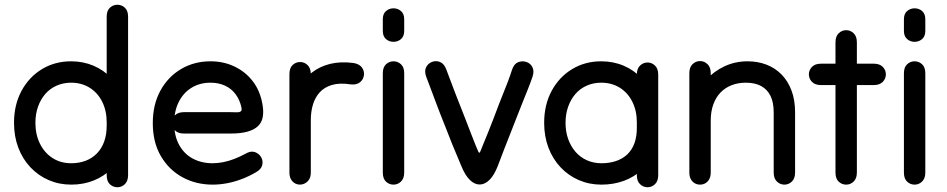

<svg xmlns="http://www.w3.org/2000/svg" viewBox="-20 -766 3985 808"><path d="M519 -696Q519 -721 505.5 -733.5Q492 -746 474 -746Q456 -746 442.5 -733.5Q429 -721 429 -696Q429 -674 429 -655.5Q429 -637 429 -619.5Q429 -602 429 -584Q429 -545 429 -515Q429 -485 429 -457.5Q429 -430 429 -399Q429 -368 429 -329Q429 -290 429 -237Q429 -200 418.5 -170.5Q408 -141 388 -120.5Q368 -100 340.5 -89.5Q313 -79 280 -79Q235 -79 201 -101Q167 -123 148 -161.5Q129 -200 129 -249Q129 -286 140 -317Q151 -348 170.5 -370.5Q190 -393 218 -405.5Q246 -418 279 -418Q323 -418 357 -397Q391 -376 410 -338Q429 -300 429 -251Q429 -236 429 -211.5Q429 -187 429 -163.5Q429 -140 429 -129Q429 -107 429 -82.5Q429 -58 429 -29Q429 -3 442.5 9.5Q456 22 474 22Q492 22 505.5 9Q519 -4 519 -29Q519 -56 519 -79Q519 -102 519 -129Q519 -155 519 -186Q519 -217 519 -251Q519 -308 500.5 -355Q482 -402 449.5 -436.5Q417 -471 373.5 -489.5Q330 -508 279 -508Q211 -508 156.5 -475Q102 -442 70.5 -383.5Q39 -325 39 -249Q39 -192 57 -144.5Q75 -97 108 -62Q141 -27 185 -8Q229 11 280 11Q331 11 374.5 -6.5Q418 -24 450.5 -56.5Q483 -89 501 -134.5Q519 -180 519 -237Q519 -294 519 -334.5Q519 -375 519 -410.5Q519 -446 519 -486.5Q519 -527 519 -584Q519 -609 519 -626Q519 -643 519 -659Q519 -675 519 -696Z M754 -294Q729 -294 716 -280.5Q703 -267 703 -249Q703 -231 716 -217.5Q729 -204 754 -204Q775 -204 796.5 -204Q818 -204 841.5 -204Q865 -204 892 -204Q919 -204 951 -204Q993 -204 1021.5 -212Q1050 -220 1066 -235.5Q1082 -251 1086 -275Q1090 -299 1084 -330Q1074 -385 1043.5 -424.5Q1013 -464 967 -486Q921 -508 866 -508Q797 -508 742 -475.5Q687 -443 655 -384.5Q623 -326 623 -248Q623 -167 657 -109Q691 -51 748 -20Q805 11 875 11Q903 11 933.5 5.5Q964 0 995 -11.5Q1026 -23 1057 -41Q1079 -53 1083.5 -71Q1088 -89 1079 -104.5Q1070 -120 1052.5 -126Q1035 -132 1013 -119Q989 -106 965.5 -97Q942 -88 919 -83.5Q896 -79 875 -79Q828 -79 791.5 -98.5Q755 -118 734 -156Q713 -194 713 -248Q713 -299 732.5 -337.5Q752 -376 786.5 -397Q821 -418 866 -418Q900 -418 927 -405.5Q954 -393 971.5 -369.5Q989 -346 996 -314Q998 -304 995.5 -300Q993 -296 987.5 -294.5Q982 -293 972.5 -293.5Q963 -294 951 -294Q918 -294 883.5 -294Q849 -294 816 -294Q783 -294 754 -294Z M1455 -411Q1480 -408 1494.5 -419.5Q1509 -431 1511.5 -449Q1514 -467 1503 -482Q1492 -497 1467 -501Q1412 -508 1368.5 -497Q1325 -486 1293 -461Q1261 -436 1240 -401Q1219 -366 1208.5 -325Q1198 -284 1198 -241Q1198 -222 1198 -185Q1198 -148 1198 -108Q1198 -68 1198 -40Q1198 -20 1207 -7.5Q1216 5 1229.5 9Q1243 13 1256.5 8.5Q1270 4 1279 -8Q1288 -20 1288 -40Q1288 -60 1288 -93.5Q1288 -127 1288 -164Q1288 -201 1288 -231Q1288 -261 1288 -274Q1288 -307 1288 -335.5Q1288 -364 1288 -392.5Q1288 -421 1288 -454Q1288 -479 1274.5 -492Q1261 -505 1243 -505Q1225 -505 1211.5 -492.5Q1198 -480 1198 -454Q1198 -427 1198 -395.5Q1198 -364 1198 -333Q1198 -302 1198 -274Q1198 -255 1198 -224Q1198 -193 1198 -158.5Q1198 -124 1198 -92.5Q1198 -61 1198 -40Q1198 -20 1207 -7.5Q1216 5 1229.5 9Q1243 13 1256.5 8.5Q1270 4 1279 -8Q1288 -20 1288 -40Q1288 -60 1288 -88Q1288 -116 1288 -147Q1288 -178 1288 -208Q1288 -238 1288 -261Q1288 -296 1297 -326Q1306 -356 1325.5 -377.5Q1345 -399 1377 -408.5Q1409 -418 1455 -411Z M1591 -40Q1591 -14 1604.5 -1.5Q1618 11 1636 11Q1654 11 1667.5 -2Q1681 -15 1681 -40Q1681 -63 1681 -82.5Q1681 -102 1681 -122Q1681 -142 1681 -165Q1681 -188 1681 -218.5Q1681 -249 1681 -279.5Q1681 -310 1681 -333Q1681 -356 1681 -374.5Q1681 -393 1681 -412.5Q1681 -432 1681 -458Q1681 -483 1667.5 -495.5Q1654 -508 1636 -508Q1618 -508 1604.5 -495.5Q1591 -483 1591 -458Q1591 -433 1591 -411.5Q1591 -390 1591 -371Q1591 -352 1591 -333Q1591 -299 1591 -274Q1591 -249 1591 -224Q1591 -199 1591 -165Q1591 -146 1591 -125.5Q1591 -105 1591 -83Q1591 -61 1591 -40ZM1591 -636Q1591 -613 1604.5 -601.5Q1618 -590 1636 -590Q1654 -590 1667.5 -601.5Q1681 -613 1681 -636Q1681 -647 1681 -654Q1681 -661 1681 -668Q1681 -675 1681 -685Q1681 -708 1667.5 -719.5Q1654 -731 1636 -731Q1618 -731 1604.5 -719.5Q1591 -708 1591 -685Q1591 -675 1591 -668Q1591 -661 1591 -654Q1591 -647 1591 -636Z M1858 -474Q1849 -498 1832 -505Q1815 -512 1798 -505.5Q1781 -499 1773 -482.5Q1765 -466 1774 -442Q1786 -411 1795 -386.5Q1804 -362 1813 -338.5Q1822 -315 1833 -286Q1845 -257 1856 -228Q1867 -199 1882.5 -160.5Q1898 -122 1922 -66Q1938 -27 1958 -8Q1978 11 1999.5 10.5Q2021 10 2040.5 -9.5Q2060 -29 2075 -68Q2091 -110 2103.5 -142.5Q2116 -175 2126.5 -201Q2137 -227 2145.5 -249.5Q2154 -272 2163 -294Q2174 -322 2183 -344.5Q2192 -367 2201.5 -390.5Q2211 -414 2221 -443Q2229 -467 2220.5 -483.5Q2212 -500 2194.5 -505.5Q2177 -511 2160 -504Q2143 -497 2135 -473Q2126 -445 2117 -421.5Q2108 -398 2099 -376Q2090 -354 2080 -328Q2069 -298 2057.5 -268.5Q2046 -239 2034.5 -210Q2023 -181 2010 -150Q2005 -137 2002 -130Q1999 -123 1997 -123Q1995 -123 1992 -130Q1989 -137 1983 -151Q1971 -182 1960 -209.5Q1949 -237 1939 -264Q1929 -291 1917 -320Q1906 -348 1897 -371Q1888 -394 1879 -418.5Q1870 -443 1858 -474Z M2750 -452Q2750 -477 2736.5 -490Q2723 -503 2705 -503Q2687 -503 2673.5 -490Q2660 -477 2660 -452Q2660 -435 2660 -408.5Q2660 -382 2660 -351Q2660 -320 2660 -288Q2660 -256 2660 -227Q2660 -190 2649.5 -162Q2639 -134 2619 -115.5Q2599 -97 2571.5 -88Q2544 -79 2511 -79Q2478 -79 2450 -91.5Q2422 -104 2402 -127Q2382 -150 2371 -181Q2360 -212 2360 -249Q2360 -286 2371 -317Q2382 -348 2401.5 -370.5Q2421 -393 2449 -405.5Q2477 -418 2510 -418Q2554 -418 2588 -397Q2622 -376 2641 -338Q2660 -300 2660 -251Q2660 -236 2660 -211.5Q2660 -187 2660 -163.5Q2660 -140 2660 -129Q2660 -112 2660 -95.5Q2660 -79 2660 -62Q2660 -45 2660 -29Q2660 -4 2673.5 9Q2687 22 2705 22Q2723 22 2736.5 9Q2750 -4 2750 -29Q2750 -56 2750 -79Q2750 -102 2750 -129Q2750 -146 2750 -165.5Q2750 -185 2750 -206.5Q2750 -228 2750 -251Q2750 -308 2731.5 -355Q2713 -402 2680.5 -436.5Q2648 -471 2604.5 -489.5Q2561 -508 2510 -508Q2442 -508 2387.5 -475Q2333 -442 2301.5 -383.5Q2270 -325 2270 -249Q2270 -192 2288 -144.5Q2306 -97 2339 -62Q2372 -27 2416 -8Q2460 11 2511 11Q2562 11 2605.5 -5Q2649 -21 2681.5 -51.5Q2714 -82 2732 -126Q2750 -170 2750 -227Q2750 -270 2750 -301.5Q2750 -333 2750 -357.5Q2750 -382 2750 -404Q2750 -426 2750 -452Z M3236 -40Q3236 -15 3249.5 -2Q3263 11 3281 11Q3299 11 3312.5 -2Q3326 -15 3326 -40Q3326 -65 3326 -86Q3326 -107 3326 -128.5Q3326 -150 3326 -175Q3326 -211 3326 -240.5Q3326 -270 3326 -293Q3326 -345 3311 -385Q3296 -425 3269 -452.5Q3242 -480 3205.5 -494Q3169 -508 3126 -508Q3074 -508 3029 -487Q2984 -466 2951 -429.5Q2918 -393 2899.5 -346Q2881 -299 2881 -248Q2881 -223 2881 -195.5Q2881 -168 2881 -141Q2881 -114 2881 -88.5Q2881 -63 2881 -40Q2881 -20 2890 -7.5Q2899 5 2912.5 9Q2926 13 2939.5 9Q2953 5 2962 -7.5Q2971 -20 2971 -40Q2971 -58 2971 -91.5Q2971 -125 2971 -164.5Q2971 -204 2971 -241.5Q2971 -279 2971 -305.5Q2971 -332 2971 -338Q2971 -360 2971 -379Q2971 -398 2971 -417Q2971 -436 2971 -458Q2971 -483 2957.5 -496Q2944 -509 2926 -509Q2908 -509 2894.5 -496Q2881 -483 2881 -458Q2881 -438 2881 -418Q2881 -398 2881 -378Q2881 -358 2881 -338Q2881 -328 2881 -301Q2881 -274 2881 -237.5Q2881 -201 2881 -162.5Q2881 -124 2881 -91.5Q2881 -59 2881 -40Q2881 -20 2890 -7.5Q2899 5 2912.5 9Q2926 13 2939.5 9Q2953 5 2962 -7.5Q2971 -20 2971 -40Q2971 -63 2971 -93.5Q2971 -124 2971 -155Q2971 -186 2971 -213.5Q2971 -241 2971 -258Q2971 -297 2982 -327Q2993 -357 3012.5 -377Q3032 -397 3059 -407.5Q3086 -418 3119 -418Q3157 -418 3183 -404Q3209 -390 3222.5 -362.5Q3236 -335 3236 -293Q3236 -258 3236 -228.5Q3236 -199 3236 -175Q3236 -155 3236 -131.5Q3236 -108 3236 -84.5Q3236 -61 3236 -40Z M3496 -40Q3496 -14 3509.5 -1.5Q3523 11 3541 11Q3559 11 3572.5 -2Q3586 -15 3586 -40Q3586 -67 3586 -84.5Q3586 -102 3586 -120Q3586 -138 3586 -165Q3586 -215 3586 -254Q3586 -293 3586 -327Q3586 -361 3586 -393.5Q3586 -426 3586 -463Q3586 -486 3586 -502.5Q3586 -519 3586 -532Q3586 -545 3586 -558Q3586 -571 3586 -588Q3586 -613 3572.5 -626Q3559 -639 3541 -639Q3523 -639 3509.5 -626Q3496 -613 3496 -588Q3496 -573 3496 -551.5Q3496 -530 3496 -507Q3496 -484 3496 -463Q3496 -408 3496 -367Q3496 -326 3496 -292.5Q3496 -259 3496 -228.5Q3496 -198 3496 -165Q3496 -140 3496 -121Q3496 -102 3496 -83Q3496 -64 3496 -40ZM3657 -408Q3682 -408 3695 -421.5Q3708 -435 3708 -453Q3708 -471 3695 -484.5Q3682 -498 3657 -498Q3641 -498 3628.5 -498Q3616 -498 3600 -498Q3572 -498 3544.5 -498Q3517 -498 3489 -498Q3479 -498 3471.5 -498Q3464 -498 3456 -498Q3448 -498 3435 -498Q3410 -498 3397 -484.5Q3384 -471 3384 -453Q3384 -435 3397 -421.5Q3410 -408 3435 -408Q3445 -408 3454.5 -408Q3464 -408 3472 -408Q3480 -408 3489 -408Q3519 -408 3544.5 -408Q3570 -408 3600 -408Q3614 -408 3628 -408Q3642 -408 3657 -408Z M3784 -40Q3784 -14 3797.5 -1.5Q3811 11 3829 11Q3847 11 3860.5 -2Q3874 -15 3874 -40Q3874 -63 3874 -82.5Q3874 -102 3874 -122Q3874 -142 3874 -165Q3874 -188 3874 -218.5Q3874 -249 3874 -279.5Q3874 -310 3874 -333Q3874 -356 3874 -374.5Q3874 -393 3874 -412.5Q3874 -432 3874 -458Q3874 -483 3860.5 -495.5Q3847 -508 3829 -508Q3811 -508 3797.5 -495.5Q3784 -483 3784 -458Q3784 -433 3784 -411.5Q3784 -390 3784 -371Q3784 -352 3784 -333Q3784 -299 3784 -274Q3784 -249 3784 -224Q3784 -199 3784 -165Q3784 -146 3784 -125.5Q3784 -105 3784 -83Q3784 -61 3784 -40ZM3784 -636Q3784 -613 3797.5 -601.5Q3811 -590 3829 -590Q3847 -590 3860.5 -601.5Q3874 -613 3874 -636Q3874 -647 3874 -654Q3874 -661 3874 -668Q3874 -675 3874 -685Q3874 -708 3860.5 -719.5Q3847 -731 3829 -731Q3811 -731 3797.5 -719.5Q3784 -708 3784 -685Q3784 -675 3784 -668Q3784 -661 3784 -654Q3784 -647 3784 -636Z"/></svg>

Font: Tilt Neon
Style: Regular
Weight: 400
Designer: Andy Clymer
Foundry: Andy Clymer
Version: Version 1.000